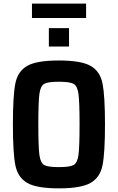

<svg xmlns="http://www.w3.org/2000/svg" viewBox="-20 -1029 649 1057"><path d="M51 -344Q51 -502 64.5 -569.5Q78 -637 130 -666.5Q182 -696 304 -696Q426 -696 478.5 -666.5Q531 -637 544.5 -569Q558 -501 558 -344Q558 -187 544.5 -119.5Q531 -52 478.5 -22Q426 8 304 8Q182 8 130 -22Q78 -52 64.5 -119.5Q51 -187 51 -344ZM418 -344Q418 -468 412 -512Q406 -556 385 -567.5Q364 -579 304 -579Q244 -579 223.5 -567.5Q203 -556 197 -512.5Q191 -469 191 -344Q191 -219 197 -175.5Q203 -132 223.5 -120.5Q244 -109 304 -109Q364 -109 385 -120.5Q406 -132 412 -176Q418 -220 418 -344ZM249 -773V-874H360V-773ZM156 -930V-1009H454V-930Z"/></svg>

Font: Saira Semi Condensed SemiBold
Style: Regular
Weight: 600
Width: 4
Designer: Hector Gatti with collaboration of the Omnibus-Type team
Foundry: Omnibus-Type
Version: Version 1.001; ttfautohint (v1.8)